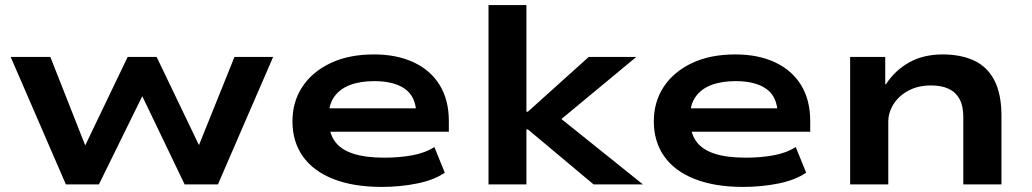

<svg xmlns="http://www.w3.org/2000/svg" viewBox="-20 -725 4057 755"><path d="M239 0 22 -501H178L316 -151H314L482 -501H596L764 -151H761L902 -501H1054L837 0H706L536 -354H543L369 0Z M1481 10Q1370 10 1291 -21Q1212 -52 1171 -110Q1130 -168 1130 -248Q1130 -324 1168.5 -383Q1207 -442 1279 -476.5Q1351 -511 1451 -511Q1540 -511 1606.5 -480Q1673 -449 1709 -390.5Q1745 -332 1745 -249V-207H1246V-299H1639L1617 -277Q1616 -344 1573 -375Q1530 -406 1452 -406Q1397 -406 1357 -391Q1317 -376 1295 -345.5Q1273 -315 1273 -269V-254Q1273 -204 1295.5 -171Q1318 -138 1366.5 -121.5Q1415 -105 1492 -105Q1551 -105 1602 -114.5Q1653 -124 1688 -147L1729 -46Q1687 -17 1620.5 -3.5Q1554 10 1481 10Z M1901 0V-705H2050V-286H2056L2295 -501H2482L2160 -234L2164 -276L2508 0H2314L2056 -216H2050V0Z M2902 10Q2791 10 2712 -21Q2633 -52 2592 -110Q2551 -168 2551 -248Q2551 -324 2589.5 -383Q2628 -442 2700 -476.5Q2772 -511 2872 -511Q2961 -511 3027.5 -480Q3094 -449 3130 -390.5Q3166 -332 3166 -249V-207H2667V-299H3060L3038 -277Q3037 -344 2994 -375Q2951 -406 2873 -406Q2818 -406 2778 -391Q2738 -376 2716 -345.5Q2694 -315 2694 -269V-254Q2694 -204 2716.5 -171Q2739 -138 2787.5 -121.5Q2836 -105 2913 -105Q2972 -105 3023 -114.5Q3074 -124 3109 -147L3150 -46Q3108 -17 3041.5 -3.5Q2975 10 2902 10Z M3323 0V-501H3461V-394H3464Q3499 -448 3555 -479.5Q3611 -511 3687 -511Q3758 -511 3810 -487Q3862 -463 3890 -409.5Q3918 -356 3918 -269V0H3768V-264Q3768 -308 3753.5 -335Q3739 -362 3711 -375.5Q3683 -389 3641 -389Q3591 -389 3553 -369Q3515 -349 3494 -316Q3473 -283 3473 -246V0Z"/></svg>

Font: Nunito Sans 7pt Expanded
Style: Bold
Weight: 700
Width: 7
Designer: Vernon Adams
Foundry: Vernon Adams
Version: Version 3.101;gftools[0.9.27]